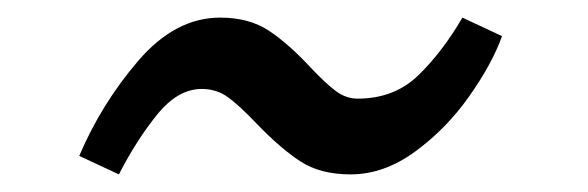

<svg xmlns="http://www.w3.org/2000/svg" viewBox="-20 -478 668 218"><path d="M272 -337Q252 -358 239 -367.5Q226 -377 209 -377Q182 -377 158.5 -348Q135 -319 115 -280L70 -301Q95 -360 137 -409Q179 -458 230 -458Q263 -458 285.5 -443Q308 -428 333 -401Q350 -383 361.5 -374.5Q373 -366 386 -366Q428 -366 455.5 -393Q483 -420 505 -458L550 -437Q539 -406 513 -369Q487 -332 451.5 -306Q416 -280 378 -280Q344 -280 321.5 -294.5Q299 -309 272 -337Z"/></svg>

Font: TMT Limkin
Style: Regular
Weight: 400
Designer: Gabriel Drozdov
Version: Version 1.000;Glyphs 3.1.2 (3151)